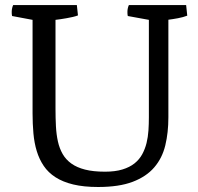

<svg xmlns="http://www.w3.org/2000/svg" viewBox="-20 -727 783 760"><path d="M108.9 -648.4 27.8 -663.6Q26.9 -666 26.6 -671.6Q26.4 -677.2 26.4 -680.7Q26.4 -688 28.3 -695.8Q30.3 -703.6 32.2 -707H284.2L288.6 -666Q279.8 -662.6 268.1 -659.9Q256.3 -657.2 243.9 -655Q231.4 -652.8 220 -651.1Q208.5 -649.4 199.7 -648.4V-296.4Q199.7 -259.8 201.4 -227.3Q203.1 -194.8 209.2 -167.2Q215.3 -139.6 228 -117.4Q240.7 -95.2 262.5 -79.6Q284.2 -64 316.7 -55.7Q349.1 -47.4 395.5 -47.4Q436 -47.4 464.6 -56.2Q493.2 -64.9 512.5 -80.3Q531.7 -95.7 543 -116.5Q554.2 -137.2 560.1 -160.9Q565.9 -184.6 567.6 -210.4Q569.3 -236.3 569.3 -262.2V-648.4L485.8 -663.6Q484.9 -666 484.6 -671.6Q484.4 -677.2 484.4 -680.7Q484.4 -688 486.3 -695.8Q488.3 -703.6 490.2 -707H716.8L721.2 -665Q713.9 -662.1 704.1 -659.4Q694.3 -656.7 684.1 -654.8Q673.8 -652.8 664.1 -651.4Q654.3 -649.9 646.5 -648.9V-262.2Q646.5 -202.1 634.3 -151.6Q622.1 -101.1 590.6 -64.5Q559.1 -27.8 505.1 -7.3Q451.2 13.2 368.2 13.2Q311.5 13.2 270 3.2Q228.5 -6.8 199.7 -25.4Q170.9 -43.9 153.1 -70.3Q135.3 -96.7 125.5 -128.9Q115.7 -161.1 112.3 -199Q108.9 -236.8 108.9 -278.3Z"/></svg>

Font: Fjord
Style: One
Weight: 400
Designer: Viktoriya Grabowska
Foundry: Viktoriya Grabowska
Version: Version 1.002